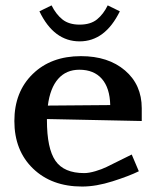

<svg xmlns="http://www.w3.org/2000/svg" viewBox="-20 -683 581 711"><path d="M423.8 -641.1Q369.1 -529.8 274.9 -529.8Q179.2 -529.8 126 -641.1L170.9 -663.1Q187.5 -629.9 211.4 -610.8Q235.4 -591.8 274.9 -591.8Q315.4 -591.8 339.4 -611.3Q363.3 -630.9 378.9 -663.1ZM157.2 -292 388.2 -293.9Q386.7 -357.4 357.2 -391.1Q327.6 -424.8 273.9 -424.8Q225.1 -424.8 195.3 -390.9Q165.5 -356.9 157.2 -292ZM153.8 -242.2V-237.8Q153.8 -133.3 185.3 -87.6Q216.8 -42 292 -42Q309.1 -42 333.3 -49.1Q357.4 -56.2 375 -64.9L467.8 -110.8L494.1 -48.8Q458.5 -31.2 397.2 -11.7Q335.9 7.8 284.2 7.8Q171.4 7.8 102.3 -58.8Q33.2 -125.5 33.2 -234.9Q33.2 -342.8 101.1 -408.9Q168.9 -475.1 279.8 -475.1Q380.9 -475.1 442.9 -422.1Q504.9 -369.1 504.9 -282.2V-234.9Z"/></svg>

Font: Resagokr
Style: Bold
Weight: 600
Designer: gluk
Foundry: gluk
Version: Version 0.95